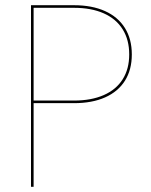

<svg xmlns="http://www.w3.org/2000/svg" viewBox="-20 -717 579 737"><path d="M99 -697H264Q333 -697 383 -674.5Q433 -652 459.5 -609.5Q486 -567 486 -508Q486 -449.5 459.8 -407.5Q433.5 -365.5 383.5 -343.2Q333.5 -321 264 -321H109V0H99ZM264 -331Q330.5 -331 378.2 -352Q426 -373 451 -412.8Q476 -452.5 476 -508Q476 -564 451 -604.2Q426 -644.5 378.2 -665.8Q330.5 -687 264 -687H109V-331Z"/></svg>

Font: HK Grotesk Thin
Style: Regular
Weight: 100
Designer: Alfredo Marco Pradil
Foundry: Hanken Design Co.
Version: Version 3.001